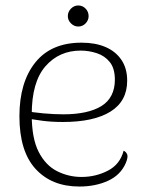

<svg xmlns="http://www.w3.org/2000/svg" viewBox="-20 -670 540 702"><path d="M270 12Q169 12 110 -52.5Q51 -117 51 -245Q51 -369 109 -441.5Q167 -514 278 -514Q329 -514 366 -498Q403 -482 424 -451Q445 -420 445 -375Q445 -300 384 -262Q323 -224 210 -224Q168 -224 134.5 -228.5Q101 -233 70 -238L71 -265Q99 -259 139 -255.5Q179 -252 212 -252Q256 -252 291 -259.5Q326 -267 350.5 -282Q375 -297 387.5 -321.5Q400 -346 400 -378Q400 -420 381.5 -443Q363 -466 334 -475.5Q305 -485 275 -485Q196 -485 146 -427.5Q96 -370 96 -251Q96 -164 121.5 -114.5Q147 -65 189 -44Q231 -23 278 -23Q330 -23 374.5 -46Q419 -69 432 -119Q441 -115 445 -105.5Q449 -96 440 -74Q421 -30 375 -9Q329 12 270 12ZM266 -573Q251 -573 239.5 -584.5Q228 -596 228 -611Q228 -627 239.5 -638.5Q251 -650 266 -650Q282 -650 293 -638.5Q304 -627 304 -611Q304 -596 293 -584.5Q282 -573 266 -573Z"/></svg>

Font: Arima Thin ExtraLight
Style: Regular
Weight: 250
Version: Version 1.100